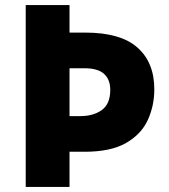

<svg xmlns="http://www.w3.org/2000/svg" viewBox="-20 -734 662 754"><path d="M586 -383Q586 -319 560.5 -263Q535 -207 475 -172.5Q415 -138 312 -138H253V0H81V-714H253V-606H315Q453 -606 519.5 -547.5Q586 -489 586 -383ZM295 -278Q347 -278 380 -302Q413 -326 413 -381Q413 -422 388.5 -444Q364 -466 311 -466H253V-278Z"/></svg>

Font: Noto Sans Thai Looped ExtraBold
Style: Regular
Weight: 800
Designer: Sasikarn Vongin, Ben Mitchell
Foundry: The Fontpad Ltd
Version: Version 1.001; ttfautohint (v1.8.4.7-5d5b)